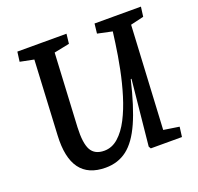

<svg xmlns="http://www.w3.org/2000/svg" viewBox="-125 -835 1014 984"><g transform="rotate(-20 382.5 -343.0)"><path d="M632 -67 717 -54 710 0H540L533 -12L569 -369H565Q532 -230 494.5 -146Q457 -62 407.5 -24Q358 14 290 14Q101 14 114 -226L135 -632L60 -647L67 -700H335L329 -647L245 -630L224 -230Q220 -144 240.5 -107Q261 -70 313 -70Q355 -70 389.5 -100.5Q424 -131 450.5 -182.5Q477 -234 497 -299Q517 -364 531 -434Q545 -504 554 -570L562 -630L482 -647L488 -700H741L734 -647L662 -630Z"/></g></svg>

Font: Literata 12pt Medium
Style: Italic
Weight: 500
Italic angle: -2°
Designer: Latin by Veronika Burian and Jose Scaglione. Greek by Irene Vlachou. Cyrillic by Vera Evstafieva
Foundry: TypeTogether
Version: Version 3.002